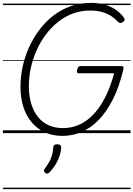

<svg xmlns="http://www.w3.org/2000/svg" viewBox="-20 -923 925 1331"><path d="M413 19Q346 19 292.5 -5Q239 -29 200.5 -74Q162 -119 142 -181.5Q122 -244 122 -322Q122 -390 136.5 -458.5Q151 -527 180 -592Q209 -657 251 -713.5Q293 -770 347 -812.5Q401 -855 467.5 -879Q534 -903 611 -903Q661 -903 703.5 -891.5Q746 -880 780.5 -857Q815 -834 840 -799Q846 -790 843 -782.5Q840 -775 828 -768Q819 -762 812 -763.5Q805 -765 794 -775Q771 -800 743 -816.5Q715 -833 680.5 -841.5Q646 -850 605 -850Q541 -850 484.5 -829Q428 -808 380.5 -769.5Q333 -731 296 -681Q259 -631 233 -572.5Q207 -514 193.5 -451Q180 -388 180 -326Q180 -258 196.5 -204Q213 -150 243.5 -112Q274 -74 318 -54.5Q362 -35 417 -35Q462 -35 504.5 -49Q547 -63 586 -92.5Q625 -122 659 -167Q693 -212 721.5 -274Q750 -336 771 -415H527Q516 -415 514 -422Q512 -429 515 -440Q519 -454 524 -459.5Q529 -465 540 -465H819Q832 -465 835 -459.5Q838 -454 835 -441Q806 -319 761.5 -232Q717 -145 662 -89.5Q607 -34 544 -7.5Q481 19 413 19ZM295 276Q286 270 285 263Q284 256 290 247Q308 222 320.5 200.5Q333 179 340 155Q347 131 349 100Q350 87 357 82Q364 77 377 77Q391 77 398 83.5Q405 90 404 102Q404 122 395.5 150Q387 178 370.5 208Q354 238 327 268Q320 276 311.5 279.5Q303 283 295 276ZM0 378H885V388H0ZM0 -20H885V0H0ZM0 -505H885V-500H0ZM0 -898H885V-888H0Z"/></svg>

Font: Playwrite DE SAS Guides
Style: Regular
Weight: 400
Designer: Veronika Burian, José Scaglione
Foundry: TypeTogether
Version: Version 1.003